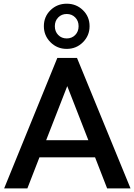

<svg xmlns="http://www.w3.org/2000/svg" viewBox="-20 -1038 741 1058"><path d="M2.9 0 295.9 -718.8H404.3L699.2 0H570.3L503.9 -170.9H197.3L130.9 0ZM221.7 -893.6Q221.7 -946.3 258.3 -981.9Q294.9 -1017.6 347.7 -1017.6Q400.4 -1017.6 437 -981.9Q473.6 -946.3 473.6 -893.6Q473.6 -841.8 437 -805.2Q400.4 -768.6 347.7 -768.6Q294.9 -768.6 258.3 -805.2Q221.7 -841.8 221.7 -893.6ZM234.4 -265.6H466.8L350.6 -563.5ZM300.8 -941.9Q282.2 -922.9 282.2 -893.6Q282.2 -864.3 300.8 -845.2Q319.3 -826.2 347.7 -826.2Q376 -826.2 394.5 -845.2Q413.1 -864.3 413.1 -893.6Q413.1 -922.9 394.5 -941.9Q376 -960.9 347.7 -960.9Q319.3 -960.9 300.8 -941.9Z"/></svg>

Font: Min Sans SemiBold
Style: Regular
Weight: 600
Designer: Jinseong-Kim, NotoSansCJK, Nunito
Foundry: Jinseong-Kim
Version: Version 1.400;Glyphs 3.1.2 (3151)